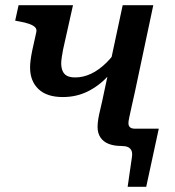

<svg xmlns="http://www.w3.org/2000/svg" viewBox="-20 -558 668 734"><path d="M221 -368Q218 -352 216 -338.5Q214 -325 214 -316Q214 -300 219 -287.5Q224 -275 235.5 -268.5Q247 -262 268 -262Q298 -262 328 -276Q358 -290 387.5 -319Q417 -348 443 -393L463 -365Q432 -309 395.5 -269.5Q359 -230 315.5 -208.5Q272 -187 220 -187Q159 -187 127 -217.5Q95 -248 95 -300Q95 -313 97 -328.5Q99 -344 103 -364L119 -436Q121 -447 114 -454Q107 -461 92 -466.5Q77 -472 54 -476L38 -479L51 -538H259ZM443 0Q416 0 395.5 -8Q375 -16 364 -32.5Q353 -49 353 -73Q353 -86 355.5 -102Q358 -118 364 -142.5Q370 -167 378 -206L449 -538H566L496 -208Q488 -172 482.5 -147.5Q477 -123 474 -108.5Q471 -94 471 -87Q471 -77 477 -71.5Q483 -66 497 -66H587L539 156H468L484 45Q487 27 482.5 17.5Q478 8 468.5 4Q459 0 443 0Z"/></svg>

Font: Roboto Serif Medium
Style: Italic
Weight: 500
Italic angle: -10°
Designer: Greg Gazdowicz
Foundry: Commercial Type
Version: Version 1.008